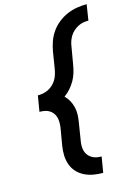

<svg xmlns="http://www.w3.org/2000/svg" viewBox="-144 -906 790 1132"><g transform="rotate(-15 251.5 -340.0)"><path d="M340 153Q310 153 281.5 148Q253 143 227.5 130.5Q202 118 183 97.5Q164 77 154.5 50.5Q145 24 144 -5.5Q143 -35 148 -65L166 -171Q168 -186 168 -202Q168 -218 164 -232.5Q160 -247 151 -259Q142 -271 129.5 -278.5Q117 -286 101.5 -289Q86 -292 70 -292L86 -388Q102 -388 118 -391Q134 -394 149.5 -401.5Q165 -409 178 -421Q191 -433 200 -447.5Q209 -462 214 -478Q219 -494 222 -510L239 -615Q244 -645 254.5 -674.5Q265 -704 283.5 -730.5Q302 -757 328 -777.5Q354 -798 383 -810.5Q412 -823 442.5 -828Q473 -833 503 -833L488 -737Q472 -737 455.5 -734Q439 -731 424 -723Q409 -715 396 -703.5Q383 -692 374 -677.5Q365 -663 359.5 -647Q354 -631 352 -615L334 -510Q330 -486 323 -462Q316 -438 303.5 -416Q291 -394 274 -374.5Q257 -355 236 -340Q252 -325 262.5 -305.5Q273 -286 278.5 -264Q284 -242 283 -218Q282 -194 278 -171L261 -65Q258 -49 258 -33Q258 -17 262 -2.5Q266 12 275 23.5Q284 35 297 43Q310 51 325 54Q340 57 356 57L340 153Z"/></g></svg>

Font: Iosevka SS04 Oblique
Style: Bold
Weight: 700
Italic angle: -9°
Monospace: yes
Designer: Belleve Invis
Foundry: Belleve Invis
Version: Version 19.0.0; ttfautohint (v1.8.4)